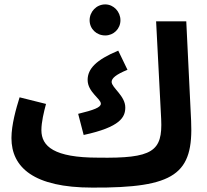

<svg xmlns="http://www.w3.org/2000/svg" viewBox="-20 -831 941 872"><path d="M458 -670C496 -670 527 -700 527 -739C527 -778 496 -811 458 -811C418 -811 387 -778 387 -739C387 -700 418 -670 458 -670ZM399 21C776 23 859 -41 848 -282L826 -734H689L712 -290C719 -143 674 -111 425 -115C226 -115 168 -166 168 -240C168 -276 179 -322 189 -359L69 -389C53 -338 32 -264 32 -204C32 -71 133 21 399 21ZM360 -218C527 -254 549 -299 549 -343C549 -396 487 -433 487 -459C487 -475 505 -492 559 -514L517 -601C416 -559 378 -518 378 -468C378 -413 438 -383 438 -360C438 -343 405 -331 335 -314Z"/></svg>

Font: Noto Sans Arabic UI SmCn
Style: Bold
Weight: 700
Width: 4
Designer: Monotype Design Team, Nadine Chahine and Nizar Qandah
Foundry: Monotype Imaging Inc.
Version: Version 2.010